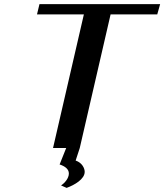

<svg xmlns="http://www.w3.org/2000/svg" viewBox="-20 -720 799 934"><path d="M172 -700 160 -650H388L238 0H302L270 80C297 89 315 103 315 124C315 148 294 171 277 182L304 194C343 180 392 151 392 116C392 99 380 72 348 61L368 0L518 -650H745L759 -700Z"/></svg>

Font: Pfennig
Style: BoldItalic
Weight: 700
Italic angle: -13°
Version: Version 20100423